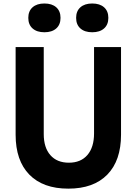

<svg xmlns="http://www.w3.org/2000/svg" viewBox="-20 -1072 790 1110"><path d="M232.9 -800V-296.6Q232.9 -218.7 271.2 -175.1Q309.5 -131.4 378.3 -131.4Q447.2 -131.4 485.4 -176Q523.7 -220.7 523.7 -300.5V-800H679.7V-293.1Q679.7 -143.9 600.5 -62.6Q521.2 18.6 375 18.6Q228.8 18.6 149.5 -62.6Q70.3 -143.9 70.3 -293.1V-800ZM143.6 -968.7Q143.6 -1007.9 168.4 -1029.9Q193.2 -1051.8 236.8 -1051.8Q280.3 -1051.8 305.1 -1029.9Q329.9 -1007.9 329.9 -968.7Q329.9 -929.5 305.1 -907.5Q280.3 -885.5 236.8 -885.5Q193.2 -885.5 168.4 -907.5Q143.6 -929.5 143.6 -968.7ZM420.1 -968.7Q420.1 -1007.9 444.9 -1029.9Q469.7 -1051.8 513.2 -1051.8Q556.8 -1051.8 581.6 -1029.9Q606.4 -1007.9 606.4 -968.7Q606.4 -929.5 581.6 -907.5Q556.8 -885.5 513.2 -885.5Q469.7 -885.5 444.9 -907.5Q420.1 -929.5 420.1 -968.7Z"/></svg>

Font: Martian Mono Custom sWd Rg
Style: Regular
Weight: 400
Width: 6
Monospace: yes
Designer: Alex Havermale
Foundry: Evil Martians
Version: Version 1.000